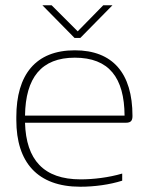

<svg xmlns="http://www.w3.org/2000/svg" viewBox="-20 -700 565 729"><path d="M483 -260C483 -422 408 -509 264 -509C115 -509 42 -416 42 -256V-244C42 -84 122 9 285 9C339 9 397 1 444 -14V-41C393 -26 335 -19 286 -19C146 -19 79 -93 75 -234H458C478 -234 483 -243 483 -260ZM75 -261C77 -405 137 -481 264 -481C394 -481 452 -405 453 -261ZM141 -680 263 -556H285L407 -680H372L275 -581L176 -680Z"/></svg>

Font: LT Wave Alt Thin
Style: Regular
Weight: 100
Designer: Daniel Lyons
Version: Version 2.5 (Glyphs App)